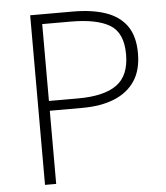

<svg xmlns="http://www.w3.org/2000/svg" viewBox="-52 -775 709 821"><g transform="rotate(-5 302.5 -364.0)"><path d="M108 0V-728H290Q373 -728 431.5 -708Q490 -688 521.5 -644Q553 -600 553 -526Q553 -454 522 -407.5Q491 -361 433.5 -337.5Q376 -314 294 -314H156V0ZM156 -356H281Q393 -356 447.5 -395.5Q502 -435 502 -526Q502 -618 446.5 -652Q391 -686 277 -686H156Z"/></g></svg>

Font: Noto Sans SC Thin ExtraLight
Style: Regular
Weight: 250
Version: Version 2.004-H2;hotconv 1.0.118;makeotfexe 2.5.65603